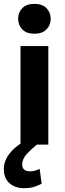

<svg xmlns="http://www.w3.org/2000/svg" viewBox="-42 -756 338 1004"><path d="M65.2 0H210.7V-515.1H65.2ZM52.7 -658Q52.7 -624.8 74.7 -602.2Q96.7 -579.6 137.7 -579.6Q179 -579.6 201 -602.2Q223.1 -624.8 223.1 -658Q223.1 -690.9 201 -713.4Q179 -735.8 137.9 -735.8Q96.9 -735.8 74.8 -713.4Q52.7 -690.9 52.7 -658ZM113.5 -32.2Q43.2 2.7 10.6 43.6Q-22 84.5 -22 127Q-22 176.3 7.7 202.1Q37.4 228 83.5 228Q117.2 228 139.2 220.3Q161.1 212.6 175.8 204.8L165.5 127.2Q157.7 130.9 145.1 135.4Q132.6 139.9 116 139.9Q94.5 139.9 84.2 130.5Q74 121.1 74 105Q74 74.7 98.9 48.1Q123.8 21.5 153.6 -2Z"/></svg>

Font: Roboto Flex
Style: Regular
Weight: 400
Designer: Berlow after Robertson
Foundry: Google
Version: Version 3.200;gftools[0.9.32]